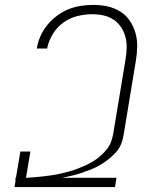

<svg xmlns="http://www.w3.org/2000/svg" viewBox="-20 -763 640 783"><path d="M39 0 43 -23V-38H45L63 -145H104L86 -38H90Q107 -39 124.5 -40.5Q142 -42 158.5 -44Q175 -46 192.5 -48.5Q210 -51 227 -55Q244 -59 261 -63.5Q278 -68 295 -74.5Q312 -81 328.5 -88.5Q345 -96 360.5 -105.5Q376 -115 390 -127.5Q404 -140 415.5 -154Q427 -168 433 -185Q439 -202 442 -219L492 -521Q496 -544 496.5 -567.5Q497 -591 491.5 -612.5Q486 -634 473.5 -652.5Q461 -671 443 -683Q425 -695 402.5 -700Q380 -705 356 -705Q326 -705 295.5 -697.5Q265 -690 238.5 -671Q212 -652 195 -623.5Q178 -595 172 -565H130Q134 -590 144.5 -614.5Q155 -639 172.5 -660.5Q190 -682 212 -698.5Q234 -715 258.5 -725Q283 -735 309 -739Q335 -743 360 -743Q390 -743 418 -737Q446 -731 469.5 -716.5Q493 -702 508.5 -679.5Q524 -657 532 -630Q540 -603 539.5 -573.5Q539 -544 534 -515L484 -212Q481 -193 473.5 -174.5Q466 -156 451.5 -140.5Q437 -125 420.5 -112Q404 -99 386.5 -89Q369 -79 350 -71.5Q331 -64 311.5 -57.5Q292 -51 273 -46.5Q254 -42 234 -38H455L449 0Z"/></svg>

Font: Iosevka Extralight Extended
Style: Italic
Weight: 200
Width: 7
Italic angle: -9°
Monospace: yes
Designer: Belleve Invis
Foundry: Belleve Invis
Version: Version 32.5.0; ttfautohint (v1.8.4)